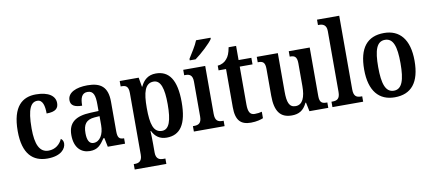

<svg xmlns="http://www.w3.org/2000/svg" viewBox="-83 -1088 3699 1643"><g transform="rotate(-10 1766.5 -267.0)"><path d="M253 10C372 10 415 -48 415 -94C415 -113 407 -127 394 -136C374 -91 333 -55 274 -55C196 -55 163 -128 163 -266C163 -441 198 -492 252 -492C299 -492 312 -437 312 -371C393 -371 416 -400 416 -444C416 -506 358 -548 249 -548C133 -548 42 -481 42 -265C42 -65 128 10 253 10Z M622 10C690 10 716 -23 754 -78H762L778 0H928V-47H925C886 -47 872 -63 872 -118V-375C872 -502 813 -548 697 -548C598 -548 524 -515 524 -448C524 -404 557 -384 623 -384C623 -450 638 -492 688 -492C741 -492 753 -448 753 -373V-315L682 -312C552 -307 488 -259 488 -152C488 -41 547 10 622 10ZM664 -53C627 -53 610 -87 610 -147C610 -222 635 -261 711 -267L754 -270V-191C754 -110 719 -53 664 -53Z M971 232H1246V185H1226C1199 185 1164 177 1164 119V43C1164 3 1163 -37 1161 -69H1165C1189 -20 1227 11 1289 11C1406 11 1467 -74 1467 -267C1467 -461 1405 -546 1291 -546C1223 -546 1183 -509 1158 -455H1155L1141 -536H976V-489H984C1019 -489 1044 -480 1044 -420V117C1044 177 1009 185 981 185H971ZM1259 -53C1185 -53 1164 -128 1164 -269C1164 -403 1185 -481 1260 -481C1322 -481 1346 -407 1346 -269C1346 -128 1322 -53 1259 -53Z M1597 -619V-606H1648C1703 -646 1784 -721 1806 -756V-766H1680C1663 -721 1624 -664 1597 -619ZM1526 0H1793V-47H1783C1745 -47 1719 -59 1719 -120V-536H1528V-489H1539C1575 -489 1601 -477 1601 -420V-117C1601 -59 1574 -47 1536 -47H1526Z M2021 10C2071 10 2110 -2 2128 -10V-66C2109 -61 2090 -58 2066 -58C2025 -58 2009 -85 2009 -151V-479H2120V-536H2009V-659H1944C1935 -609 1923 -581 1905 -561C1888 -539 1861 -523 1825 -520V-479H1890V-147C1890 -30 1935 10 2021 10Z M2376 10C2436 10 2479 -12 2509 -77H2514L2530 0H2694V-47H2688C2653 -47 2627 -54 2627 -113V-536H2445V-489H2449C2483 -489 2508 -481 2508 -420V-221C2508 -126 2483 -63 2422 -63C2365 -63 2350 -111 2350 -202V-536H2167V-489H2171C2211 -489 2231 -478 2231 -420V-187C2231 -51 2277 10 2376 10Z M2730 0H2997V-47H2987C2949 -47 2923 -59 2923 -120V-760H2730V-713H2740C2768 -713 2804 -705 2804 -648V-120C2804 -59 2778 -47 2740 -47H2730Z M3271 10C3415 10 3491 -81 3491 -269C3491 -457 3408 -548 3274 -548C3128 -548 3053 -457 3053 -269C3053 -81 3136 10 3271 10ZM3273 -47C3201 -47 3175 -124 3175 -269C3175 -415 3200 -489 3272 -489C3344 -489 3369 -415 3369 -269C3369 -124 3344 -47 3273 -47Z"/></g></svg>

Font: Noto Serif Ethiopic Condensed SemiBold
Style: Regular
Weight: 600
Width: 3
Designer: Monotype Design Team
Foundry: Monotype Imaging Inc.
Version: Version 2.102